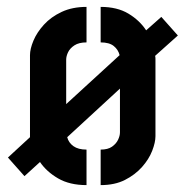

<svg xmlns="http://www.w3.org/2000/svg" viewBox="-20 -536 541 557"><path d="M231 1Q182 1 148.5 -18.5Q115 -38 96 -66L51 -25L3 -79L67 -138Q67 -143 67 -148Q67 -153 67 -157V-376Q67 -394 77 -418Q87 -442 107.5 -464.5Q128 -487 159 -501.5Q190 -516 231 -516V-413Q209 -413 196 -404.5Q183 -396 177.5 -384.5Q172 -373 172 -363V-234L327 -376Q323 -392 310 -402.5Q297 -413 272 -413V-516Q320 -516 352.5 -496.5Q385 -477 404 -448L448 -487L496 -433L430 -374Q431 -370 431 -365.5Q431 -361 431 -356V-141Q431 -123 421.5 -98.5Q412 -74 392 -51.5Q372 -29 342.5 -14Q313 1 272 1V-102Q293 -102 305 -110.5Q317 -119 322.5 -130.5Q328 -142 328 -152V-279L175 -138Q179 -122 193 -112Q207 -102 231 -102Z"/></svg>

Font: Stick No Bills ExtraLight
Style: Bold
Weight: 700
Version: Version 2.000